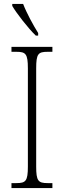

<svg xmlns="http://www.w3.org/2000/svg" viewBox="-20 -951 324 971"><path d="M161 -771H173V-784C149 -822 114 -886 97 -931H42V-921C62 -886 123 -807 161 -771ZM38 0H245V-25H221C173 -25 163 -36 163 -109V-605C163 -679 173 -689 221 -689H245V-714H38V-689H63C110 -689 121 -679 121 -605V-109C121 -35 110 -25 63 -25H38Z"/></svg>

Font: Noto Serif Georgian Condensed ExtraLight
Style: Regular
Weight: 200
Width: 3
Designer: Monotype Design Team, Akaki Razmadze
Foundry: Google LLC
Version: Version 2.003